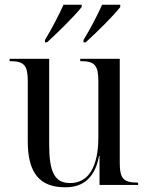

<svg xmlns="http://www.w3.org/2000/svg" viewBox="-20 -786 629 816"><path d="M171 -616V-606H180C226 -648 300 -721 327 -756V-766H250C230 -721 199 -662 171 -616ZM335 -616V-606H344C391 -648 464 -721 491 -756V-766H414C394 -721 363 -662 335 -616ZM257 10C315 10 380 -12 401 -123H403V0H567V-10H564C505 -10 489 -27 489 -94V-536H321V-526H324C383 -526 398 -508 398 -440V-203C398 -80 358 -8 278 -8C212 -8 189 -55 189 -172V-536H21V-526H24C82 -526 98 -508 98 -443V-185C98 -48 151 10 257 10Z"/></svg>

Font: Noto Serif Display SemiCondensed
Style: Regular
Weight: 400
Width: 4
Designer: Monotype Design Team
Foundry: Monotype Imaging Inc.
Version: Version 2.009